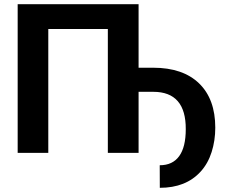

<svg xmlns="http://www.w3.org/2000/svg" viewBox="-20 -731 1085 918"><path d="M642.6 -407.2H712.4Q854.5 -407.2 931.9 -332.3Q1009.3 -257.3 1009.3 -120.6Q1009.3 -59.1 991.9 -4.2Q974.6 50.8 939 89.8Q868.7 167 744.1 167L743.7 59.1Q805.2 59.1 836.7 15.6Q868.2 -27.8 868.2 -113.3Q869.1 -292 712.9 -292H642.6V0H495.6V-592.3H210.9V0H64.5V-710.9H642.6Z"/></svg>

Font: RobotoInd
Style: Bold
Weight: 700
Designer: Google
Version: Version 2.001150; 2014